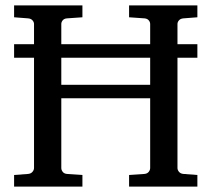

<svg xmlns="http://www.w3.org/2000/svg" viewBox="-20 -691 783 711"><path d="M536.1 -377V-477.1H207V-377ZM637.2 -477.1V-68.8Q637.2 -61.5 642.8 -54.7Q648.4 -47.9 659.2 -46.9L710.9 -43V0H458V-43L515.1 -46.9Q525.4 -47.9 530.8 -54.7Q536.1 -61.5 536.1 -68.8V-327.1H207V-68.8Q207 -61.5 212.2 -54.7Q217.3 -47.9 228 -46.9L285.2 -43V0H32.2V-43L84 -46.9Q94.7 -47.9 100.3 -54.7Q106 -61.5 106 -68.8V-477.1H32.2V-527.3H106V-602.1Q106 -609.4 100.3 -615.7Q94.7 -622.1 84 -623L32.2 -627V-670.9H285.2V-627L228 -623Q217.3 -622.1 212.2 -615.7Q207 -609.4 207 -602.1V-527.3H536.1V-602.1Q536.1 -609.4 530.8 -615.7Q525.4 -622.1 515.1 -623L458 -627V-670.9H710.9V-627L659.2 -623Q648.4 -622.1 642.8 -615.7Q637.2 -609.4 637.2 -602.1V-527.3H710.9V-477.1Z"/></svg>

Font: Charis SIL Eur
Style: Regular
Weight: 400
Foundry: SIL International
Version: Version 5.000